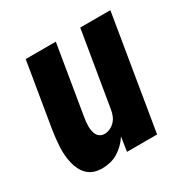

<svg xmlns="http://www.w3.org/2000/svg" viewBox="-126 -637 752 762"><g transform="rotate(-30 250.0 -256.0)"><path d="M133 8Q114 8 97 2.5Q80 -3 67.5 -15Q55 -27 47 -43Q39 -59 35 -76.5Q31 -94 29.5 -112.5Q28 -131 29 -149.5Q30 -168 32 -187Q34 -206 37 -225L86 -520H224L172 -206Q170 -195 169 -184.5Q168 -174 168 -163.5Q168 -153 170 -143Q172 -133 176.5 -124.5Q181 -116 190 -111Q199 -106 209 -106Q222 -106 235 -112Q248 -118 257.5 -128.5Q267 -139 272 -152Q277 -165 279 -178L336 -520H474L388 0H250L260 -65Q250 -49 236 -35Q222 -21 205.5 -11Q189 -1 170 3.5Q151 8 133 8Z"/></g></svg>

Font: Iosevka SS18 Heavy
Style: Italic
Weight: 900
Italic angle: -9°
Monospace: yes
Designer: Belleve Invis
Foundry: Belleve Invis
Version: Version 25.1.1; ttfautohint (v1.8.4)